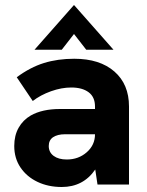

<svg xmlns="http://www.w3.org/2000/svg" viewBox="-20 -738 588 768"><path d="M361 -60Q313 10 227 10Q173 10 130 -10.5Q87 -31 62 -68Q37 -105 37 -154Q37 -196 54.5 -227Q72 -258 103 -276Q149 -302 220 -302H360V-312Q360 -350 334.5 -369Q309 -388 265 -388Q226 -388 184 -373Q142 -358 111 -334L47 -429Q101 -469 156 -486Q211 -503 277 -503Q379 -503 437.5 -452Q496 -401 496 -312V0H370ZM247 -100Q294 -100 327 -129Q360 -158 360 -201H240Q210 -201 192 -189Q175 -177 175 -154Q175 -129 194.5 -114.5Q214 -100 247 -100ZM276 -718 434 -539H325L276 -602L227 -539H118Z"/></svg>

Font: Hanken Grotesk ExtraBold
Style: Regular
Weight: 800
Designer: Alfredo Marco Pradil
Foundry: Hanken Design Co.
Version: Version 3.014